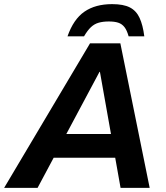

<svg xmlns="http://www.w3.org/2000/svg" viewBox="-59 -910 804 930"><path d="M-39 0 377 -700H524L666 0H525L425 -562H423L123 0ZM141 -146 165 -261H565L541 -146ZM268 -734Q297 -817 350 -853.5Q403 -890 484 -890Q539 -890 570 -874Q601 -858 617 -823.5Q633 -789 640 -734H564Q556 -763 544 -778.5Q532 -794 514 -800Q496 -806 468 -806Q440 -806 419 -800Q398 -794 381.5 -778.5Q365 -763 348 -734Z"/></svg>

Font: REM Medium
Style: Italic
Weight: 500
Italic angle: -11°
Designer: Octavio Pardo
Foundry: Ashler Design
Version: Version 1.005;gftools[0.9.28]